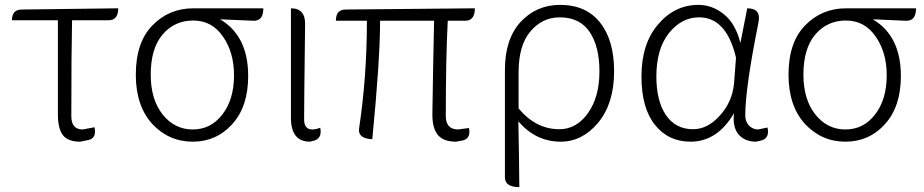

<svg xmlns="http://www.w3.org/2000/svg" viewBox="-20 -567 3783 786"><path d="M308 13Q259 13 238 -13Q217 -40 217 -98V-484H29Q29 -528 69 -528L464 -533Q464 -484 424 -484H275Q272 -350 272 -92Q272 -37 318 -37L367 -46Q377 1 338 7Z M769 13Q671 13 603 -60Q536 -134 536 -261Q536 -394 604 -463Q672 -533 772 -533H1058Q1058 -481 1018 -482L881 -488Q996 -420 996 -256Q996 -131 931 -59Q866 13 769 13ZM890 -98Q938 -159 938 -259Q938 -352 893 -417Q848 -483 771 -483Q694 -483 645 -425Q597 -368 597 -261Q597 -160 646 -98Q695 -37 769 -37Q843 -37 890 -98Z M1249 13Q1171 13 1171 -85V-533Q1230 -533 1229 -468Q1225 -151 1225 -78Q1225 -37 1259 -37Q1273 -37 1291 -44Q1300 2 1261 10Z M1847 13Q1796 13 1773 -14Q1750 -41 1750 -98Q1750 -135 1753 -283Q1756 -432 1757 -482H1536Q1536 -323 1504 3Q1444 0 1450 -41Q1482 -254 1482 -482H1355Q1355 -528 1395 -528L1924 -533Q1924 -482 1884 -482H1813Q1805 -329 1805 -92Q1805 -37 1856 -37L1900 -43Q1909 3 1869 9Z M2106 199Q2047 199 2047 159V-281Q2047 -407 2111 -477Q2176 -547 2273 -547Q2380 -547 2437 -474Q2494 -402 2494 -275Q2494 -144 2429 -65Q2364 13 2275 13Q2174 13 2102 -70Q2105 69 2106 199ZM2270 -38Q2340 -38 2387 -104Q2434 -170 2434 -275Q2434 -376 2394 -436Q2354 -496 2271 -496Q2200 -496 2151 -438Q2103 -381 2103 -271V-123Q2174 -38 2270 -38Z M2807 13Q2716 13 2661 -56Q2606 -125 2606 -254Q2606 -388 2674 -467Q2742 -547 2839 -547Q2896 -547 2943 -509Q2991 -471 3011 -391L3039 -533Q3097 -533 3085 -475Q3031 -207 3031 -95Q3031 -69 3046 -53Q3062 -37 3084 -37L3122 -45Q3132 1 3093 9L3075 13Q3029 13 3003 -17Q2978 -48 2985 -104Q2917 13 2807 13ZM2817 -38Q2877 -38 2927 -94Q2978 -150 2985 -226L2993 -331Q2954 -496 2842 -496Q2770 -496 2718 -431Q2667 -366 2667 -254Q2667 -154 2706 -96Q2746 -38 2817 -38Z M3441 13Q3343 13 3275 -60Q3208 -134 3208 -261Q3208 -394 3276 -463Q3344 -533 3444 -533H3730Q3730 -481 3690 -482L3553 -488Q3668 -420 3668 -256Q3668 -131 3603 -59Q3538 13 3441 13ZM3562 -98Q3610 -159 3610 -259Q3610 -352 3565 -417Q3520 -483 3443 -483Q3366 -483 3317 -425Q3269 -368 3269 -261Q3269 -160 3318 -98Q3367 -37 3441 -37Q3515 -37 3562 -98Z"/></svg>

Font: Swei Half Moon CJK SC
Style: Light
Weight: 300
Version: Version 2.071